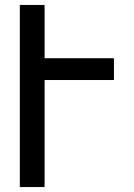

<svg xmlns="http://www.w3.org/2000/svg" viewBox="-20 -755 540 775"><path d="M60 0V-735H160V-520H440V-432H160V0Z"/></svg>

Font: Iosevka Term Curly Semibold
Style: Regular
Weight: 600
Designer: Belleve Invis
Foundry: Belleve Invis
Version: Version 32.3.0